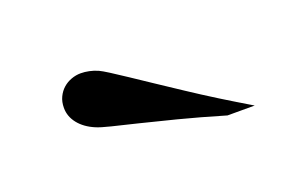

<svg xmlns="http://www.w3.org/2000/svg" viewBox="-48 -1020 930 599"><g transform="rotate(-20 416.5 -720.0)"><path d="M226.1 -686Q192.4 -700.2 173.6 -723.9Q154.8 -747.6 154.8 -775.9Q154.8 -796.4 162.4 -812Q169.9 -827.6 181.9 -838.1Q193.8 -848.6 209.2 -854.2Q224.6 -859.9 240.7 -859.9Q253.9 -859.9 268.3 -856.9Q282.7 -854 296.9 -847.7Q306.6 -843.3 327.4 -830.1Q348.1 -816.9 378.2 -796.9Q408.2 -776.9 446 -751.7Q483.9 -726.6 527.1 -698Q570.3 -669.4 618.4 -639.4Q666.5 -609.4 716.8 -579.6H626.5Q542.5 -604.5 474.9 -621.8Q407.2 -639.2 356.9 -651.4Q306.6 -663.6 273.7 -671.6Q240.7 -679.7 226.1 -686Z"/></g></svg>

Font: Asset
Style: Regular
Weight: 400
Designer: Riccardo De Franceschi
Foundry: Sorkin Type Co.
Version: Version 1.001